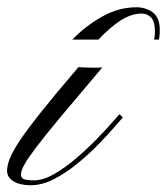

<svg xmlns="http://www.w3.org/2000/svg" viewBox="-59 -520 469 540"><path d="M27.3 1Q-2.4 1 -20.8 -10Q-39.1 -21 -39.1 -39.6Q-39.1 -54.2 -31.7 -73.5Q-24.4 -92.8 -3.7 -124Q17.1 -155.3 56.9 -205.3Q96.7 -255.4 161.6 -331.1Q166 -330.6 182.6 -330.1Q199.2 -329.6 208.5 -329.6Q216.8 -329.6 220.9 -329.8Q225.1 -330.1 229 -330.6Q157.7 -246.6 112.5 -192.4Q67.4 -138.2 43 -106Q18.6 -73.7 9.3 -56.6Q0 -39.6 0 -29.3Q0 -16.6 13.7 -14.6Q27.3 -12.7 35.6 -12.7Q62 -12.7 93.3 -30.5Q124.5 -48.3 155.5 -75Q186.5 -101.6 213.1 -128.9Q239.7 -156.2 256.8 -176Q273.9 -195.8 276.9 -198.7L286.6 -189.9Q281.2 -184.1 263.2 -163.1Q245.1 -142.1 218.3 -114.5Q191.4 -86.9 159.4 -60.5Q127.4 -34.2 93.5 -16.6Q59.6 1 27.3 1ZM144.5 -408.7Q180.7 -446.3 227.5 -472.9Q274.4 -499.5 324.7 -499.5Q350.6 -499.5 369.4 -486.1Q388.2 -472.7 390.1 -443.4Q391.1 -425.3 388.2 -408.7H374.5Q377.4 -423.8 376.5 -439.5Q375 -463.4 364 -472.7Q353 -481.9 339.8 -481.9Q311.5 -481.9 281.7 -463.4Q252 -444.8 217.8 -408.7Z"/></svg>

Font: Pinyon Script
Style: Regular
Weight: 400
Designer: Nicole Fally, Eben Sorkin
Foundry: Sorkin Type Co.
Version: Version 1.008; ttfautohint (v1.8.4.7-5d5b)